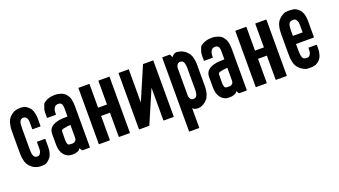

<svg xmlns="http://www.w3.org/2000/svg" viewBox="-70 -1321 3823 2164"><g transform="rotate(-20 1842.0 -239.5)"><path d="M258.8 -420.9Q258.8 -445.3 258.8 -494.1Q258.8 -504.9 257.8 -513.7Q256.8 -523.4 254.9 -530.3Q252 -538.1 250 -544.9Q247.1 -550.8 243.2 -555.7Q240.2 -560.5 237.3 -563.5Q233.4 -567.4 228.5 -569.3Q223.6 -571.3 219.7 -572.3Q214.8 -573.2 210.9 -573.2Q203.1 -573.2 196.3 -572.3Q189.5 -570.3 184.6 -568.4Q179.7 -566.4 174.8 -561.5Q170.9 -557.6 168 -551.8Q164.1 -545.9 161.1 -537.1Q159.2 -528.3 157.2 -517.6Q156.2 -505.9 155.3 -492.2Q154.3 -477.5 154.3 -461.9Q154.3 -381.8 154.3 -222.7Q154.3 -205.1 155.3 -191.4Q156.2 -176.8 157.2 -165Q159.2 -154.3 161.1 -145.5Q164.1 -136.7 168 -130.9Q170.9 -124 175.8 -120.1Q179.7 -115.2 184.6 -113.3Q189.5 -111.3 196.3 -109.4Q203.1 -108.4 210.9 -108.4Q214.8 -108.4 219.7 -109.4Q223.6 -110.4 228.5 -112.3Q232.4 -114.3 236.3 -118.2Q240.2 -122.1 243.2 -126Q246.1 -130.9 249 -137.7Q252 -143.6 254.9 -151.4Q256.8 -159.2 257.8 -168Q258.8 -177.7 258.8 -188.5Q258.8 -212.9 258.8 -260.7Q258.8 -262.7 259.8 -263.7Q261.7 -265.6 263.7 -265.6Q293.9 -265.6 354.5 -265.6Q356.4 -265.6 358.4 -263.7Q359.4 -262.7 359.4 -260.7Q359.4 -230.5 359.4 -169.9Q359.4 -124 348.6 -90.8Q338.9 -57.6 317.4 -35.2Q295.9 -12.7 276.4 -2Q256.8 8.8 218.8 8.8Q210 8.8 200.2 7.8Q190.4 6.8 180.7 5.9Q170.9 3.9 160.2 1Q150.4 -2 139.6 -6.8Q133.8 -8.8 127.9 -11.7Q123 -15.6 116.2 -19.5Q111.3 -22.5 106.4 -26.4Q100.6 -31.2 95.7 -35.2Q86.9 -43.9 77.1 -54.7Q68.4 -65.4 60.5 -79.1Q52.7 -93.8 48.8 -106.4Q44.9 -119.1 40 -149.4Q36.1 -167 36.1 -187.5Q35.2 -207 35.2 -230.5Q35.2 -231.4 35.2 -233.4Q35.2 -234.4 35.2 -234.4Q35.2 -234.4 35.2 -234.4Q35.2 -303.7 35.2 -443.4Q35.2 -444.3 35.2 -444.3Q35.2 -444.3 35.2 -444.3Q35.2 -446.3 35.2 -449.2Q35.2 -473.6 36.1 -494.1Q36.1 -514.6 40 -532.2Q44.9 -563.5 48.8 -576.2Q52.7 -588.9 60.5 -603.5Q68.4 -618.2 77.1 -628.9Q86.9 -639.6 95.7 -647.5Q105.5 -655.3 115.2 -662.1Q125 -668.9 134.8 -674.8Q144.5 -678.7 154.3 -681.6Q165 -684.6 175.8 -686.5Q186.5 -687.5 197.3 -688.5Q209 -689.5 217.8 -689.5Q255.9 -688.5 275.4 -677.7Q294.9 -667 316.4 -644.5Q331.1 -629.9 340.8 -607.4Q349.6 -585 354.5 -557.6Q356.4 -545.9 357.4 -533.2Q358.4 -521.5 358.4 -509.8Q358.4 -479.5 358.4 -420.9Q358.4 -418 357.4 -417Q355.5 -415 353.5 -415Q323.2 -415 262.7 -415Q260.7 -415 258.8 -417Q257.8 -418 258.8 -420.9Z M799.8 -504.9Q799.8 -412.1 799.8 -227.5Q799.8 -153.3 799.8 -4.9Q799.8 -2.9 797.9 -2Q796.9 0 794.9 0Q765.6 0 708 0Q707 0 706.1 -1Q704.1 -2 703.1 -2.9Q697.3 -13.7 684.6 -34.2Q683.6 -33.2 683.6 -32.2Q683.6 -32.2 682.6 -31.2Q676.8 -21.5 670.9 -15.6Q665 -9.8 653.3 -4.9Q633.8 2 620.1 4.9Q607.4 6.8 585 6.8Q569.3 6.8 555.7 3.9Q541 1 528.3 -5.9Q516.6 -11.7 505.9 -20.5Q495.1 -30.3 486.3 -41Q477.5 -51.8 471.7 -64.5Q464.8 -78.1 460 -92.8Q456.1 -108.4 454.1 -124Q451.2 -140.6 451.2 -158.2Q451.2 -202.1 451.2 -290Q451.2 -331.1 474.6 -359.4Q498 -386.7 544.9 -401.4Q580.1 -412.1 618.2 -414.1Q655.3 -416 680.7 -416Q680.7 -443.4 680.7 -499Q680.7 -508.8 680.7 -517.6Q680.7 -526.4 679.7 -535.2Q678.7 -543 676.8 -549.8Q674.8 -555.7 672.9 -562.5Q669.9 -567.4 666 -571.3Q663.1 -576.2 657.2 -579.1Q652.3 -582 645.5 -584Q638.7 -585 629.9 -585Q623 -585 617.2 -584Q611.3 -583 605.5 -581.1Q599.6 -579.1 594.7 -575.2Q589.8 -571.3 585 -566.4Q581.1 -560.5 578.1 -553.7Q574.2 -545.9 571.3 -537.1Q569.3 -528.3 567.4 -516.6Q566.4 -504.9 566.4 -491.2Q566.4 -488.3 566.4 -483.4Q566.4 -480.5 565.4 -479.5Q563.5 -478.5 561.5 -478.5Q529.3 -478.5 464.8 -478.5Q461.9 -478.5 460.9 -479.5Q459 -480.5 459 -483.4Q459 -494.1 459 -515.6Q459 -517.6 459 -547.9Q459 -578.1 471.7 -606.4Q473.6 -609.4 474.6 -613.3Q475.6 -617.2 476.6 -621.1Q479.5 -629.9 483.4 -637.7Q487.3 -645.5 496.1 -653.3Q508.8 -663.1 522.5 -669.9Q537.1 -677.7 553.7 -682.6Q570.3 -688.5 587.9 -690.4Q605.5 -693.4 625 -693.4Q651.4 -693.4 667 -690.4Q682.6 -687.5 699.2 -681.6Q716.8 -676.8 730.5 -668Q744.1 -659.2 754.9 -648.4Q764.6 -636.7 775.4 -619.1Q786.1 -601.6 790 -584Q793.9 -566.4 796.9 -546.9Q798.8 -527.3 799.8 -504.9ZM579.1 -119.1Q585.9 -112.3 596.7 -111.3Q608.4 -110.4 621.1 -110.4Q623 -110.4 625 -110.4Q627 -110.4 629.9 -110.4Q638.7 -110.4 644.5 -111.3Q651.4 -113.3 656.2 -117.2Q673.8 -128.9 676.8 -141.6Q679.7 -155.3 679.7 -163.1Q679.7 -213.9 679.7 -315.4Q643.6 -313.5 605.5 -305.7Q568.4 -298.8 567.4 -284.2Q567.4 -278.3 566.4 -267.6Q565.4 -234.4 565.4 -189.5Q565.4 -185.5 565.4 -181.6Q565.4 -132.8 579.1 -119.1Z M1279.3 -671.9Q1279.3 -587.9 1279.3 -420.9Q1279.3 -282.2 1279.3 -4.9Q1279.3 -2.9 1277.3 -1Q1276.4 0 1273.4 0Q1232.4 0 1151.4 0Q1148.4 0 1147.5 -1Q1145.5 -2.9 1145.5 -4.9Q1145.5 -100.6 1145.5 -292Q1121.1 -292 1073.2 -292Q1061.5 -292 1039.1 -292Q1039.1 -196.3 1039.1 -4.9Q1039.1 -2.9 1037.1 -1Q1036.1 0 1034.2 0Q993.2 0 911.1 0Q908.2 0 907.2 -1Q906.2 -2.9 906.2 -4.9Q906.2 -88.9 906.2 -255.9Q906.2 -394.5 906.2 -671.9Q906.2 -673.8 907.2 -675.8Q908.2 -676.8 911.1 -676.8Q952.1 -676.8 1034.2 -676.8Q1036.1 -676.8 1037.1 -675.8Q1039.1 -673.8 1039.1 -671.9Q1039.1 -578.1 1039.1 -390.6Q1074.2 -390.6 1145.5 -390.6Q1145.5 -484.4 1145.5 -671.9Q1145.5 -673.8 1147.5 -675.8Q1148.4 -676.8 1151.4 -676.8Q1191.4 -676.8 1273.4 -676.8Q1276.4 -676.8 1277.3 -675.8Q1279.3 -673.8 1279.3 -671.9Z M1805.7 -678.7Q1805.7 -454.1 1805.7 -4.9Q1805.7 -4.9 1804.7 -3.9Q1804.7 -2 1800.8 -2Q1762.7 -2 1686.5 -2Q1684.6 -2 1682.6 -2.9Q1681.6 -4.9 1681.6 -6.8Q1681.6 -80.1 1681.6 -224.6Q1681.6 -282.2 1681.6 -396.5Q1625 -265.6 1512.7 -3.9Q1512.7 -3.9 1512.7 -2.9Q1511.7 -2.9 1510.7 -2.9Q1508.8 -2 1508.8 -2Q1470.7 -2 1394.5 -2Q1392.6 -2 1390.6 -3.9Q1388.7 -5.9 1388.7 -7.8Q1388.7 -91.8 1388.7 -258.8Q1388.7 -397.5 1388.7 -674.8Q1388.7 -677.7 1389.6 -678.7Q1390.6 -679.7 1392.6 -679.7Q1431.6 -679.7 1508.8 -679.7Q1508.8 -679.7 1509.8 -679.7Q1510.7 -678.7 1511.7 -677.7Q1511.7 -604.5 1511.7 -457Q1511.7 -398.4 1511.7 -281.2Q1568.4 -413.1 1681.6 -676.8Q1682.6 -678.7 1683.6 -679.7Q1684.6 -679.7 1686.5 -679.7Q1725.6 -679.7 1802.7 -679.7Q1803.7 -679.7 1804.7 -679.7Q1804.7 -679.7 1805.7 -678.7Z M2252.9 -221.7Q2252.9 -221.7 2252.9 -221.7Q2252.9 -220.7 2252.9 -220.7Q2252.9 -203.1 2252 -186.5Q2251 -169.9 2249 -156.2Q2244.1 -125 2239.3 -112.3Q2235.4 -99.6 2227.5 -85Q2221.7 -70.3 2211.9 -59.6Q2202.1 -48.8 2193.4 -41Q2183.6 -32.2 2173.8 -25.4Q2163.1 -18.6 2153.3 -13.7Q2150.4 -12.7 2147.5 -10.7Q2145.5 -9.8 2142.6 -8.8Q2138.7 -6.8 2133.8 -4.9Q2129.9 -2.9 2122.1 -2Q2110.4 -1 2098.6 0Q2086.9 0 2076.2 -1Q2063.5 -2.9 2052.7 -7.8Q2043 -13.7 2033.2 -23.4Q2033.2 54.7 2033.2 209Q2033.2 210.9 2031.2 212.9Q2030.3 213.9 2028.3 213.9Q1990.2 213.9 1916 213.9Q1914.1 213.9 1912.1 212.9Q1911.1 210.9 1911.1 209Q1911.1 98.6 1911.1 -122.1Q1911.1 -305.7 1911.1 -671.9Q1911.1 -673.8 1912.1 -675.8Q1914.1 -676.8 1916 -676.8Q1944.3 -676.8 2002 -676.8Q2003.9 -676.8 2004.9 -676.8Q2005.9 -675.8 2005.9 -673.8Q2011.7 -662.1 2022.5 -638.7Q2035.2 -658.2 2049.8 -667Q2064.5 -676.8 2081.1 -676.8Q2086.9 -676.8 2090.8 -676.8Q2094.7 -675.8 2099.6 -673.8Q2101.6 -673.8 2103.5 -673.8Q2105.5 -672.9 2108.4 -672.9Q2118.2 -671.9 2127.9 -668.9Q2138.7 -666 2149.4 -661.1Q2155.3 -659.2 2160.2 -655.3Q2166 -651.4 2171.9 -648.4Q2176.8 -645.5 2182.6 -640.6Q2187.5 -636.7 2193.4 -631.8Q2202.1 -624 2210.9 -613.3Q2220.7 -602.5 2227.5 -587.9Q2235.4 -574.2 2239.3 -560.5Q2244.1 -547.9 2249 -517.6Q2252 -500 2252.9 -479.5Q2252.9 -459 2252.9 -436.5Q2252.9 -434.6 2252.9 -432.6Q2252.9 -362.3 2252.9 -221.7ZM2136.7 -447.3Q2136.7 -463.9 2136.7 -478.5Q2135.7 -493.2 2133.8 -503.9Q2132.8 -515.6 2129.9 -523.4Q2127.9 -532.2 2124 -539.1Q2120.1 -544.9 2116.2 -549.8Q2112.3 -553.7 2107.4 -555.7Q2101.6 -558.6 2094.7 -559.6Q2088.9 -561.5 2081.1 -561.5Q2076.2 -561.5 2072.3 -560.5Q2067.4 -559.6 2063.5 -556.6Q2059.6 -554.7 2054.7 -550.8Q2050.8 -547.9 2047.9 -543Q2044.9 -538.1 2042 -532.2Q2039.1 -525.4 2037.1 -517.6Q2036.1 -514.6 2036.1 -512.7Q2036.1 -509.8 2035.2 -506.8Q2035.2 -394.5 2035.2 -168.9Q2035.2 -167 2035.2 -164.1Q2036.1 -161.1 2037.1 -159.2Q2039.1 -151.4 2042 -145.5Q2043.9 -138.7 2047.9 -133.8Q2050.8 -128.9 2054.7 -126Q2058.6 -122.1 2063.5 -120.1Q2067.4 -118.2 2072.3 -117.2Q2076.2 -116.2 2081.1 -116.2Q2088.9 -116.2 2094.7 -117.2Q2101.6 -118.2 2107.4 -121.1Q2112.3 -123 2116.2 -127.9Q2121.1 -131.8 2124 -137.7Q2127.9 -144.5 2129.9 -152.3Q2132.8 -161.1 2133.8 -171.9Q2135.7 -183.6 2136.7 -197.3Q2136.7 -211.9 2136.7 -228.5Q2136.7 -300.8 2136.7 -447.3Z M2681.6 -504.9Q2681.6 -412.1 2681.6 -227.5Q2681.6 -153.3 2681.6 -4.9Q2681.6 -2.9 2679.7 -2Q2678.7 0 2676.8 0Q2647.5 0 2589.8 0Q2588.9 0 2587.9 -1Q2585.9 -2 2585 -2.9Q2579.1 -13.7 2566.4 -34.2Q2565.4 -33.2 2565.4 -32.2Q2565.4 -32.2 2564.5 -31.2Q2558.6 -21.5 2552.7 -15.6Q2546.9 -9.8 2535.2 -4.9Q2515.6 2 2502 4.9Q2489.3 6.8 2466.8 6.8Q2451.2 6.8 2437.5 3.9Q2422.9 1 2410.2 -5.9Q2398.4 -11.7 2387.7 -20.5Q2377 -30.3 2368.2 -41Q2359.4 -51.8 2353.5 -64.5Q2346.7 -78.1 2341.8 -92.8Q2337.9 -108.4 2335.9 -124Q2333 -140.6 2333 -158.2Q2333 -202.1 2333 -290Q2333 -331.1 2356.4 -359.4Q2379.9 -386.7 2426.8 -401.4Q2461.9 -412.1 2500 -414.1Q2537.1 -416 2562.5 -416Q2562.5 -443.4 2562.5 -499Q2562.5 -508.8 2562.5 -517.6Q2562.5 -526.4 2561.5 -535.2Q2560.5 -543 2558.6 -549.8Q2556.6 -555.7 2554.7 -562.5Q2551.8 -567.4 2547.9 -571.3Q2544.9 -576.2 2539.1 -579.1Q2534.2 -582 2527.3 -584Q2520.5 -585 2511.7 -585Q2504.9 -585 2499 -584Q2493.2 -583 2487.3 -581.1Q2481.4 -579.1 2476.6 -575.2Q2471.7 -571.3 2466.8 -566.4Q2462.9 -560.5 2460 -553.7Q2456.1 -545.9 2453.1 -537.1Q2451.2 -528.3 2449.2 -516.6Q2448.2 -504.9 2448.2 -491.2Q2448.2 -488.3 2448.2 -483.4Q2448.2 -480.5 2447.3 -479.5Q2445.3 -478.5 2443.4 -478.5Q2411.1 -478.5 2346.7 -478.5Q2343.8 -478.5 2342.8 -479.5Q2340.8 -480.5 2340.8 -483.4Q2340.8 -494.1 2340.8 -515.6Q2340.8 -517.6 2340.8 -547.9Q2340.8 -578.1 2353.5 -606.4Q2355.5 -609.4 2356.4 -613.3Q2357.4 -617.2 2358.4 -621.1Q2361.3 -629.9 2365.2 -637.7Q2369.1 -645.5 2377.9 -653.3Q2390.6 -663.1 2404.3 -669.9Q2418.9 -677.7 2435.5 -682.6Q2452.1 -688.5 2469.7 -690.4Q2487.3 -693.4 2506.8 -693.4Q2533.2 -693.4 2548.8 -690.4Q2564.5 -687.5 2581.1 -681.6Q2598.6 -676.8 2612.3 -668Q2626 -659.2 2636.7 -648.4Q2646.5 -636.7 2657.2 -619.1Q2668 -601.6 2671.9 -584Q2675.8 -566.4 2678.7 -546.9Q2680.7 -527.3 2681.6 -504.9ZM2460.9 -119.1Q2467.8 -112.3 2478.5 -111.3Q2490.2 -110.4 2502.9 -110.4Q2504.9 -110.4 2506.8 -110.4Q2508.8 -110.4 2511.7 -110.4Q2520.5 -110.4 2526.4 -111.3Q2533.2 -113.3 2538.1 -117.2Q2555.7 -128.9 2558.6 -141.6Q2561.5 -155.3 2561.5 -163.1Q2561.5 -213.9 2561.5 -315.4Q2525.4 -313.5 2487.3 -305.7Q2450.2 -298.8 2449.2 -284.2Q2449.2 -278.3 2448.2 -267.6Q2447.3 -234.4 2447.3 -189.5Q2447.3 -185.5 2447.3 -181.6Q2447.3 -132.8 2460.9 -119.1Z M3161.1 -671.9Q3161.1 -587.9 3161.1 -420.9Q3161.1 -282.2 3161.1 -4.9Q3161.1 -2.9 3159.2 -1Q3158.2 0 3155.3 0Q3114.3 0 3033.2 0Q3030.3 0 3029.3 -1Q3027.3 -2.9 3027.3 -4.9Q3027.3 -100.6 3027.3 -292Q3002.9 -292 2955.1 -292Q2943.4 -292 2920.9 -292Q2920.9 -196.3 2920.9 -4.9Q2920.9 -2.9 2918.9 -1Q2918 0 2916 0Q2875 0 2793 0Q2790 0 2789.1 -1Q2788.1 -2.9 2788.1 -4.9Q2788.1 -88.9 2788.1 -255.9Q2788.1 -394.5 2788.1 -671.9Q2788.1 -673.8 2789.1 -675.8Q2790 -676.8 2793 -676.8Q2834 -676.8 2916 -676.8Q2918 -676.8 2918.9 -675.8Q2920.9 -673.8 2920.9 -671.9Q2920.9 -578.1 2920.9 -390.6Q2956.1 -390.6 3027.3 -390.6Q3027.3 -484.4 3027.3 -671.9Q3027.3 -673.8 3029.3 -675.8Q3030.3 -676.8 3033.2 -676.8Q3073.2 -676.8 3155.3 -676.8Q3158.2 -676.8 3159.2 -675.8Q3161.1 -673.8 3161.1 -671.9Z M3591.8 -302.7Q3521.5 -302.7 3380.9 -302.7Q3380.9 -278.3 3380.9 -228.5Q3380.9 -211.9 3381.8 -197.3Q3381.8 -183.6 3383.8 -171.9Q3384.8 -161.1 3387.7 -152.3Q3389.6 -143.6 3393.6 -136.7Q3397.5 -130.9 3401.4 -127Q3405.3 -122.1 3411.1 -120.1Q3414.1 -118.2 3418 -116.2Q3421.9 -115.2 3426.8 -115.2Q3428.7 -114.3 3437.5 -114.3Q3445.3 -114.3 3449.2 -114.3Q3453.1 -114.3 3458 -115.2Q3461.9 -115.2 3466.8 -118.2Q3470.7 -120.1 3474.6 -124Q3478.5 -127.9 3481.4 -131.8Q3484.4 -136.7 3487.3 -142.6Q3490.2 -149.4 3493.2 -157.2Q3495.1 -164.1 3496.1 -173.8Q3497.1 -183.6 3497.1 -194.3Q3497.1 -199.2 3497.1 -210.9Q3497.1 -212.9 3498 -214.8Q3499 -215.8 3502 -215.8Q3532.2 -215.8 3592.8 -215.8Q3594.7 -215.8 3596.7 -214.8Q3597.7 -212.9 3597.7 -210.9Q3597.7 -198.2 3597.7 -173.8Q3597.7 -128.9 3586.9 -95.7Q3577.1 -61.5 3555.7 -40Q3533.2 -16.6 3507.8 -5.9Q3482.4 3.9 3446.3 3.9Q3443.4 3.9 3435.5 3.9Q3426.8 3.9 3423.8 3.9Q3417 2.9 3410.2 2.9Q3403.3 2 3396.5 1Q3389.6 0 3384.8 -2Q3379.9 -3.9 3376 -5.9Q3373 -7.8 3371.1 -8.8Q3369.1 -9.8 3366.2 -10.7Q3359.4 -13.7 3354.5 -16.6Q3348.6 -20.5 3342.8 -24.4Q3337.9 -27.3 3332 -31.2Q3327.1 -35.2 3321.3 -40Q3312.5 -47.9 3303.7 -58.6Q3293.9 -69.3 3287.1 -84Q3279.3 -98.6 3275.4 -111.3Q3271.5 -124 3265.6 -154.3Q3262.7 -171.9 3262.7 -192.4Q3261.7 -212.9 3261.7 -236.3Q3261.7 -237.3 3261.7 -239.3Q3261.7 -239.3 3261.7 -240.2Q3261.7 -240.2 3261.7 -240.2Q3261.7 -305.7 3261.7 -437.5Q3261.7 -438.5 3261.7 -438.5Q3261.7 -438.5 3261.7 -438.5Q3261.7 -441.4 3261.7 -445.3Q3261.7 -467.8 3262.7 -488.3Q3262.7 -508.8 3265.6 -527.3Q3271.5 -557.6 3275.4 -570.3Q3279.3 -584 3287.1 -597.7Q3293.9 -612.3 3303.7 -623Q3312.5 -633.8 3321.3 -641.6Q3331.1 -650.4 3340.8 -657.2Q3350.6 -664.1 3360.4 -668.9Q3363.3 -670.9 3366.2 -671.9Q3368.2 -672.9 3371.1 -673.8Q3375 -675.8 3379.9 -677.7Q3383.8 -680.7 3391.6 -680.7Q3402.3 -682.6 3419.9 -683.6Q3436.5 -683.6 3445.3 -683.6Q3449.2 -683.6 3453.1 -682.6Q3457 -682.6 3460.9 -682.6Q3496.1 -680.7 3516.6 -668.9Q3537.1 -657.2 3554.7 -638.7Q3569.3 -624 3579.1 -601.6Q3587.9 -580.1 3592.8 -551.8Q3594.7 -540 3595.7 -528.3Q3596.7 -515.6 3596.7 -503.9Q3596.7 -438.5 3596.7 -306.6Q3596.7 -304.7 3595.7 -303.7Q3593.8 -301.8 3591.8 -301.8Q3591.8 -302.7 3591.8 -302.7ZM3495.1 -400.4Q3495.1 -429.7 3495.1 -490.2Q3495.1 -500 3494.1 -509.8Q3493.2 -518.6 3491.2 -526.4Q3488.3 -533.2 3486.3 -540Q3483.4 -546.9 3479.5 -550.8Q3476.6 -556.6 3472.7 -559.6Q3469.7 -562.5 3464.8 -565.4Q3460 -567.4 3456.1 -568.4Q3451.2 -569.3 3446.3 -569.3Q3443.4 -569.3 3434.6 -568.4Q3426.8 -568.4 3424.8 -568.4Q3419.9 -567.4 3416 -565.4Q3412.1 -564.5 3409.2 -562.5Q3403.3 -560.5 3399.4 -556.6Q3394.5 -551.8 3391.6 -545.9Q3387.7 -540 3385.7 -531.2Q3382.8 -522.5 3381.8 -511.7Q3379.9 -501 3379.9 -486.3Q3378.9 -472.7 3378.9 -456.1Q3378.9 -437.5 3378.9 -400.4Q3417 -400.4 3495.1 -400.4Z"/></g></svg>

Font: Typeface
Style: Regular
Weight: 400
Version: Version 1.0